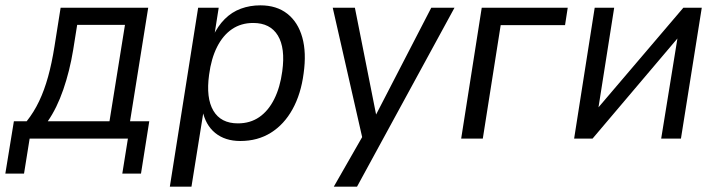

<svg xmlns="http://www.w3.org/2000/svg" viewBox="-47 -519 2690 719"><path d="M-27 131 5 -65H53Q80 -99 99.5 -140Q119 -181 133 -231.5Q147 -282 157 -345L180 -490H508L440 -65H512L481 131H411L432 0H64L43 131ZM132 -65H363L421 -426H242L227 -332Q214 -253 190 -183.5Q166 -114 132 -65Z M589 180 695 -490H772L755 -382H750Q768 -421 794.5 -447.5Q821 -474 855 -486.5Q889 -499 928 -499Q989 -499 1029 -467.5Q1069 -436 1085 -379Q1101 -322 1090 -244Q1080 -167 1048.5 -110Q1017 -53 967.5 -22Q918 9 853 9Q796 9 759 -21Q722 -51 711 -107H716L670 180ZM844 -57Q890 -57 924 -80.5Q958 -104 980 -148Q1002 -192 1010 -252Q1022 -339 993.5 -386Q965 -433 901 -433Q856 -433 822 -410Q788 -387 766 -343.5Q744 -300 736 -239Q724 -152 752 -104.5Q780 -57 844 -57Z M1203 180 1318 -21 1315 20 1199 -490H1282L1365 -72H1352L1568 -490H1655L1290 180Z M1680 0 1757 -490H2079L2069 -425H1828L1761 0Z M2103 0 2180 -490H2253L2189 -84H2166L2512 -490H2581L2503 0H2429L2495 -407H2517L2172 0Z"/></svg>

Font: Nunito Sans 10pt SemiCondensed
Style: Italic
Weight: 400
Width: 4
Italic angle: -9°
Designer: Vernon Adams
Foundry: Vernon Adams
Version: Version 3.101;gftools[0.9.27]